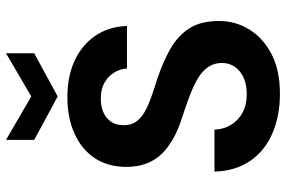

<svg xmlns="http://www.w3.org/2000/svg" viewBox="-180 -782 973 654"><g transform="rotate(-90 307.0 -454.5)"><path d="M315 12Q239 12 179.5 -14Q120 -40 86 -90Q52 -140 50 -211H193Q194 -180 209 -155Q224 -130 250.5 -115.5Q277 -101 314 -101Q346 -101 369.5 -111.5Q393 -122 406.5 -141Q420 -160 420 -186Q420 -212 406.5 -232Q393 -252 369 -266.5Q345 -281 313 -293.5Q281 -306 244 -318Q154 -345 110 -391Q66 -437 66 -511Q66 -574 96 -619Q126 -664 180 -688Q234 -712 303 -712Q374 -712 427.5 -687.5Q481 -663 512.5 -617Q544 -571 546 -509H401Q400 -532 387.5 -552.5Q375 -573 353 -585.5Q331 -598 301 -598Q275 -599 253.5 -590Q232 -581 220 -563.5Q208 -546 208 -520Q208 -495 220 -478Q232 -461 254 -448.5Q276 -436 306 -425.5Q336 -415 371 -404Q424 -386 467.5 -361.5Q511 -337 537 -298Q563 -259 563 -195Q563 -140 534.5 -93Q506 -46 451 -17Q396 12 315 12ZM306 -745 158 -825V-921L306 -835L453 -921V-825Z"/></g></svg>

Font: DM Sans 9pt
Style: Bold
Weight: 700
Designer: Colophon Foundry, Jonny Pinhorn
Foundry: Colophon Foundry
Version: Version 4.004;gftools[0.9.30]